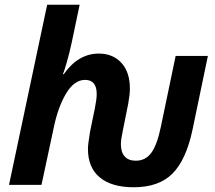

<svg xmlns="http://www.w3.org/2000/svg" viewBox="-20 -780 905 810"><path d="M351 -152Q351 -171 360 -225L380 -322Q388 -362 388 -383Q388 -443 339 -443Q293 -443 258.5 -385Q224 -327 206 -238L155 0H18L179 -760H316L282 -598Q274 -560 261.5 -516.5Q249 -473 245 -467H249Q310 -554 397 -554Q456 -554 492 -515Q528 -476 528 -406Q528 -382 521 -343L498 -228Q490 -191 490 -172Q490 -138 506 -120Q522 -102 553 -102Q594 -102 618.5 -135.5Q643 -169 659 -247L721 -544H857L792 -232Q765 -105 707.5 -47.5Q650 10 544 10Q451 10 401 -31.5Q351 -73 351 -152Z"/></svg>

Font: Noto Sans Display
Style: Bold Italic
Weight: 700
Italic angle: -12°
Designer: Monotype Design team
Foundry: Monotype Imaging Inc.
Version: Version 1.000